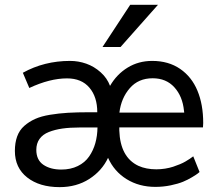

<svg xmlns="http://www.w3.org/2000/svg" viewBox="-20 -768 915 800"><path d="M477.5 -298.8H747.6L746.6 -306.6Q740.7 -366.7 706.5 -404.3Q672.4 -441.9 616.2 -441.9Q556.6 -441.9 520.8 -400.6Q484.9 -359.4 477.5 -298.8ZM235.4 -61.5Q274.4 -61.5 304.2 -76.2Q334 -90.8 351.3 -116Q368.7 -141.1 377.2 -171.6Q385.7 -202.1 386.2 -236.8H311.5Q271 -236.8 240 -232.4Q209 -228 183.6 -218Q158.2 -208 144.8 -189.2Q131.3 -170.4 131.3 -143.6Q131.3 -101.6 160.6 -81.5Q189.9 -61.5 235.4 -61.5ZM627.4 10.7Q559.6 10.7 507.6 -21.5Q455.6 -53.7 430.2 -110.4Q404.8 -56.2 351.8 -22.2Q298.8 11.7 228.5 11.7Q144.5 11.7 93.3 -28.6Q42 -68.8 42 -139.2Q42 -173.3 51.5 -199.5Q61 -225.6 80.8 -243.2Q100.6 -260.7 126 -272.2Q151.4 -283.7 188.5 -289.8Q225.6 -295.9 263.4 -298.1Q301.3 -300.3 352.1 -300.3H385.3Q385.3 -364.3 352.5 -402.8Q319.8 -441.4 259.3 -441.4Q187.5 -441.4 102.1 -401.4L75.2 -464.8Q164.1 -514.2 272 -514.2Q306.6 -514.2 339.4 -502.7Q372.1 -491.2 399.2 -467Q426.3 -442.9 438.5 -410.2Q466.3 -458.5 511.7 -486.3Q557.1 -514.2 614.3 -514.2Q682.1 -514.2 730.5 -481Q778.8 -447.8 802.7 -390.1Q826.7 -332.5 826.7 -255.4L825.7 -237.3H477.1V-224.1Q481 -112.8 556.6 -77.1Q588.9 -62.5 631.3 -62.5Q649.4 -62.5 668 -65.4Q686.5 -68.4 701.2 -73.2Q715.8 -78.1 729.5 -83.7Q743.2 -89.4 752.9 -95.2Q762.7 -101.1 770.3 -106Q777.8 -110.8 781.2 -113.8L785.2 -116.7L811.5 -51.3Q808.6 -48.8 803.5 -44.7Q798.3 -40.5 780.5 -29.8Q762.7 -19 742.7 -10.7Q722.7 -2.4 691.4 4.2Q660.2 10.7 627.4 10.7ZM407.2 -572.3 522.5 -748H638.2L482.4 -572.3Z"/></svg>

Font: Muli
Style: Regular
Weight: 400
Designer: Vernon Adams
Foundry: newtypography
Version: Version 2; ttfautohint (v1.00rc1.6-4cba) -l 8 -r 50 -G 200 -